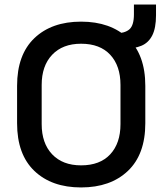

<svg xmlns="http://www.w3.org/2000/svg" viewBox="-20 -809 723 843"><path d="M336 14Q207 14 131 -58.5Q55 -131 55 -268V-432Q55 -569 131 -641.5Q207 -714 336 -714Q465 -714 541.5 -641.5Q618 -569 618 -432V-268Q618 -131 541.5 -58.5Q465 14 336 14ZM336 -83Q419 -83 464 -131.5Q509 -180 509 -264V-436Q509 -520 464 -568.5Q419 -617 336 -617Q255 -617 209 -568.5Q163 -520 163 -436V-264Q163 -180 209 -131.5Q255 -83 336 -83ZM525 -595 486 -662Q529 -663 548.5 -680.5Q568 -698 568 -746V-789H665V-742Q665 -686 648.5 -653.5Q632 -621 600.5 -608Q569 -595 525 -595Z"/></svg>

Font: Space Grotesk Medium
Style: Regular
Weight: 500
Designer: Florian Karsten
Foundry: Florian Karsten
Version: Version 2.000